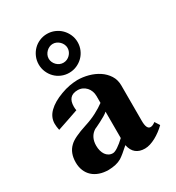

<svg xmlns="http://www.w3.org/2000/svg" viewBox="-174 -819 856 935"><g transform="rotate(-30 253.5 -351.0)"><path d="M232.4 -550.8Q243.2 -550.8 252.7 -554.9Q262.2 -559.1 269.5 -566.4Q276.9 -573.7 281.2 -583.3Q285.6 -592.8 285.6 -603.5Q285.6 -614.3 281.2 -623.8Q276.9 -633.3 269.5 -640.6Q262.2 -647.9 252.7 -652.3Q243.2 -656.7 232.4 -656.7Q222.2 -656.7 212.6 -652.3Q203.1 -647.9 195.8 -640.6Q188.5 -633.3 184.1 -623.8Q179.7 -614.3 179.7 -603.5Q179.7 -592.8 184.1 -583.3Q188.5 -573.7 195.8 -566.4Q203.1 -559.1 212.6 -554.9Q222.2 -550.8 232.4 -550.8ZM290.5 -242.2Q282.7 -234.9 268.8 -226.8Q254.9 -218.8 241.2 -211.7Q227.5 -204.6 217 -199.7Q206.5 -194.8 205.1 -194.3Q187 -183.1 177.5 -164.6Q168 -146 168 -121.1Q168 -106 171.6 -92.5Q175.3 -79.1 181.9 -69.6Q188.5 -60.1 198.5 -54.4Q208.5 -48.8 220.7 -48.8Q231.9 -48.8 250.2 -61Q268.6 -73.2 290.5 -93.8ZM232.4 -712.9Q254.9 -712.9 274.9 -704.3Q294.9 -695.8 309.8 -680.9Q324.7 -666 333.5 -646Q342.3 -626 342.3 -603.5Q342.3 -581.1 333.7 -561Q325.2 -541 310.1 -526.1Q294.9 -511.2 275.1 -502.7Q255.4 -494.1 232.4 -494.1Q210 -494.1 189.9 -502.7Q169.9 -511.2 155.3 -526.1Q140.6 -541 132.1 -561Q123.5 -581.1 123.5 -603.5Q123.5 -626 132.1 -646Q140.6 -666 155.3 -680.9Q169.9 -695.8 189.9 -704.3Q210 -712.9 232.4 -712.9ZM488.3 -52.7Q475.6 -40 460.2 -28.6Q444.8 -17.1 429 -8.5Q413.1 0 397.5 4.9Q381.8 9.8 367.7 9.8Q337.4 9.8 318.4 -5.4Q299.3 -20.5 292.5 -52.7Q254.9 -18.6 235.4 -6.3Q220.7 2.4 202.1 6.6Q183.6 10.7 162.6 11.2Q134.8 11.2 112.3 3.4Q89.8 -4.4 74 -18.8Q58.1 -33.2 49.6 -54Q41 -74.7 41 -100.1Q41 -153.8 73.2 -184.1Q85.9 -196.8 110.8 -208.7Q135.7 -220.7 172.4 -232.4Q208.5 -243.7 238.8 -259.5Q269 -275.4 290.5 -291.5V-330.1Q290.5 -344.7 285.6 -357.7Q280.8 -370.6 272 -380.1Q263.2 -389.6 251.2 -395.3Q239.3 -400.9 224.6 -400.9Q168.9 -400.9 168.9 -340.3Q168.9 -335 169.4 -329.6Q169.9 -324.2 170.9 -319.3Q143.6 -309.6 111.6 -298.8Q79.6 -288.1 50.8 -278.3Q46.4 -298.3 46.4 -314.9Q46.4 -351.6 75 -379.4Q103.5 -407.2 154.3 -425.8Q180.2 -435.5 203.6 -439.7Q227.1 -443.8 247.6 -444.3Q278.3 -444.3 309.1 -436Q339.8 -427.7 364.7 -411.4Q389.6 -395 405.3 -370.6Q420.9 -346.2 420.9 -314V-115.2Q420.9 -67.4 443.4 -67.4Q448.7 -67.4 455.6 -70.1Q462.4 -72.8 471.2 -79.6Z"/></g></svg>

Font: XB Niloofar
Style: Bold
Weight: 700
Designer: Behnam
Foundry: Irmug
Version: Version 7.201 2008